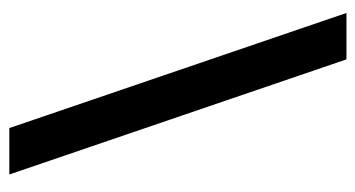

<svg xmlns="http://www.w3.org/2000/svg" viewBox="-200 -564 781 422"><g transform="rotate(90 191.0 -352.5)"><path d="M261 18H363L110 -723H8Z"/></g></svg>

Font: United Sans
Style: Bold
Weight: 700
Designer: Pablo Impallari, Rodrigo Fuenzalida (Modified by Dan O. Williams)
Version: Version 1.000;PS 001.000;hotconv 1.0.88;makeotf.lib2.5.64775